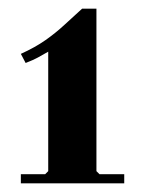

<svg xmlns="http://www.w3.org/2000/svg" viewBox="-20 -742 340 442"><path d="M91 -330V-623Q77 -615 67 -609.5Q57 -604 39 -597L28 -618Q61 -633 84.5 -649.5Q108 -666 128 -684.5Q148 -703 169 -722H202V-330ZM28 -320V-341H84L91 -348H202L209 -341H266V-320Z"/></svg>

Font: Brygada 1918
Style: Regular
Weight: 400
Designer: Mateusz Machalski | Borys Kosmynka | Przemek Hoffer
Foundry: NIEPODLEGLA 2018
Version: Version 3.006